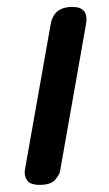

<svg xmlns="http://www.w3.org/2000/svg" viewBox="-20 -520 306 540"><path d="M91.5 0Q64.5 0 56 -13.2Q47.5 -26.5 50 -42L123 -454.5Q125 -465 131 -475.8Q137 -486.5 149.8 -493.5Q162.5 -500.5 183.5 -500.5Q207.5 -500.5 216.8 -488.2Q226 -476 222 -452.5L149 -39Q147.5 -28.5 135 -14.2Q122.5 0 91.5 0Z"/></svg>

Font: Edu AU VIC WA NT Hand Medium
Style: Regular
Weight: 500
Version: Version 1.001